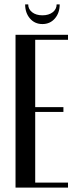

<svg xmlns="http://www.w3.org/2000/svg" viewBox="-20 -858 356 878"><path d="M291 -699V-676H141V-368H270V-346H141V-23H291V0H51V-699ZM239 -838H253Q253 -799 231 -773.5Q209 -748 174 -748Q139 -748 117 -773.5Q95 -799 95 -838H109Q109 -816 127 -802Q145 -788 174 -788Q203 -788 221 -802Q239 -816 239 -838Z"/></svg>

Font: Moniqa SemBd Heading
Style: Regular
Weight: 600
Designer: Rajesh Rajput
Foundry: Rajesh Rajput
Version: Version 1.000